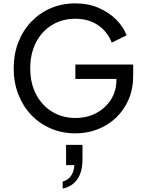

<svg xmlns="http://www.w3.org/2000/svg" viewBox="-20 -777 857 1136"><path d="M427 12Q496 12 558 -12Q620 -36 667 -81Q714 -126 741 -188.5Q768 -251 768 -329V-395H426V-310H669V-306Q669 -239 636.5 -188Q604 -137 549.5 -108Q495 -79 427 -79Q349 -79 288.5 -116Q228 -153 193.5 -219Q159 -285 159 -372Q159 -460 193 -526Q227 -592 287.5 -629Q348 -666 426 -666Q504 -666 560 -628Q616 -590 641 -525L729 -568Q711 -617 668.5 -660Q626 -703 564.5 -730Q503 -757 426 -757Q347 -757 280.5 -728.5Q214 -700 164.5 -648Q115 -596 88 -526Q61 -456 61 -372Q61 -289 88.5 -218.5Q116 -148 165 -96.5Q214 -45 281 -16.5Q348 12 427 12ZM351 339Q468 312 468 165V80H371V200H420Q414 280 351 297Z"/></svg>

Font: Plus Jakarta Sans Medium
Style: Regular
Weight: 500
Designer: Gumpita Rahayu
Foundry: Tokotype
Version: Version 2.004; ttfautohint (v1.8.3)